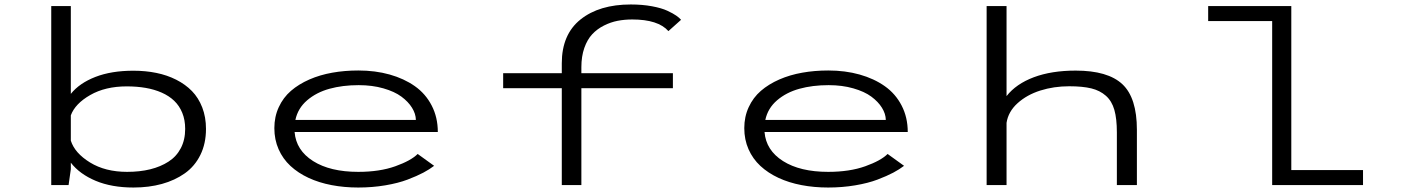

<svg xmlns="http://www.w3.org/2000/svg" viewBox="-20 -827 6340 858"><path d="M209 0V-800H296.5V-407.5Q335 -455.5 406.2 -483.2Q477.5 -511 576 -511Q630.5 -511 678.5 -501.2Q726.5 -491.5 767.5 -470.8Q808.5 -450 837.8 -420Q867 -390 883.8 -346.8Q900.5 -303.5 900.5 -251Q900.5 -185.5 875.5 -134.8Q850.5 -84 806 -52.5Q761.5 -21 703.5 -5Q645.5 11 576.5 11Q479 11 407.5 -19Q336 -49 296.5 -100V-71L286.5 0ZM546.5 -441Q450.5 -441 383 -402.2Q315.5 -363.5 296.5 -311.5V-198.5Q314 -143 382.2 -101Q450.5 -59 548 -59Q605 -59 651.5 -70.5Q698 -82 733.2 -104.8Q768.5 -127.5 788 -164.8Q807.5 -202 807.5 -251Q807.5 -291 794.5 -322.8Q781.5 -354.5 758.5 -376.5Q735.5 -398.5 702.8 -413Q670 -427.5 631 -434.2Q592 -441 546.5 -441Z M1920 -86Q1900 -70.5 1871.8 -55.5Q1843.5 -40.5 1801.5 -24.5Q1759.5 -8.5 1701.8 1.2Q1644 11 1581 11Q1518 11 1461.8 0.2Q1405.5 -10.5 1358.8 -32.2Q1312 -54 1278 -85.5Q1244 -117 1225 -160Q1206 -203 1206 -254.5Q1206 -305.5 1225.8 -348.2Q1245.5 -391 1280.2 -421Q1315 -451 1362.5 -471.8Q1410 -492.5 1465 -502.2Q1520 -512 1581.5 -512Q1657 -512 1721.2 -494Q1785.5 -476 1833.8 -442Q1882 -408 1909.2 -355.2Q1936.5 -302.5 1936.5 -237H1296.5Q1303 -155.5 1379.2 -107.2Q1455.5 -59 1581 -59Q1676.5 -59 1746.5 -84Q1816.5 -109 1846.5 -139ZM1583 -446.5Q1510.5 -446.5 1452 -430.2Q1393.5 -414 1352.2 -378.5Q1311 -343 1300 -291H1838.5Q1838 -318.5 1821.2 -345.5Q1804.5 -372.5 1773.8 -395.2Q1743 -418 1693.2 -432.2Q1643.5 -446.5 1583 -446.5Z M2228.5 -500H2490.5V-544Q2490.5 -673 2574.2 -740Q2658 -807 2799 -807Q2850.5 -807 2893.5 -799Q2936.5 -791 2962.2 -779Q2988 -767 3002.2 -757Q3016.5 -747 3023.5 -738.5L2967 -688Q2921 -740 2805.5 -740Q2771 -740 2740 -734Q2709 -728 2678.8 -712.8Q2648.5 -697.5 2626.5 -674Q2604.5 -650.5 2591.2 -612.8Q2578 -575 2578 -527V-500H2987V-433H2578V0H2490.5V-433H2228.5Z M4020 -86Q4000 -70.5 3971.8 -55.5Q3943.5 -40.5 3901.5 -24.5Q3859.5 -8.5 3801.8 1.2Q3744 11 3681 11Q3618 11 3561.8 0.2Q3505.5 -10.5 3458.8 -32.2Q3412 -54 3378 -85.5Q3344 -117 3325 -160Q3306 -203 3306 -254.5Q3306 -305.5 3325.8 -348.2Q3345.5 -391 3380.2 -421Q3415 -451 3462.5 -471.8Q3510 -492.5 3565 -502.2Q3620 -512 3681.5 -512Q3757 -512 3821.2 -494Q3885.5 -476 3933.8 -442Q3982 -408 4009.2 -355.2Q4036.5 -302.5 4036.5 -237H3396.5Q3403 -155.5 3479.2 -107.2Q3555.5 -59 3681 -59Q3776.5 -59 3846.5 -84Q3916.5 -109 3946.5 -139ZM3683 -446.5Q3610.5 -446.5 3552 -430.2Q3493.5 -414 3452.2 -378.5Q3411 -343 3400 -291H3938.5Q3938 -318.5 3921.2 -345.5Q3904.5 -372.5 3873.8 -395.2Q3843 -418 3793.2 -432.2Q3743.5 -446.5 3683 -446.5Z M4389 0V-800H4478V-397.5Q4520.5 -452 4599.8 -481.8Q4679 -511.5 4787 -511.5Q4930.5 -511.5 4995.5 -450.8Q5060.5 -390 5060.5 -247V0H4971V-235.5Q4971 -296.5 4959.8 -336Q4948.5 -375.5 4922 -399Q4895.5 -422.5 4856.8 -432Q4818 -441.5 4758 -441.5Q4689.5 -441.5 4629.2 -422.5Q4569 -403.5 4527.2 -365.8Q4485.5 -328 4478 -278V0Z M5750.5 -67H6071V0H5665V-733H5379V-800H5750.5Z"/></svg>

Font: League Mono Extended Light
Style: Regular
Weight: 300
Width: 9
Designer: Tyler Finck
Foundry: The League of Moveable Type / Tyler Finck
Version: Version 2.210